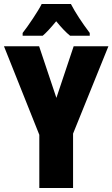

<svg xmlns="http://www.w3.org/2000/svg" viewBox="-20 -947 566 967"><path d="M337 -927H190C173 -892 121 -815 94 -781V-767H195C212 -781 235 -806 263 -840C290 -807 313 -783 333 -767H432V-781C392 -834 360 -883 337 -927ZM264 -454 177 -714H0L178 -268V0H348V-274L526 -714H351Z"/></svg>

Font: Noto Sans Lao ExtraCondensed Black
Style: Regular
Weight: 900
Width: 2
Designer: Monotype Design Team
Foundry: Monotype Imaging Inc.
Version: Version 2.003